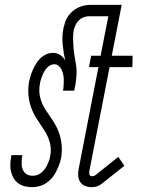

<svg xmlns="http://www.w3.org/2000/svg" viewBox="-20 -760 590 792"><path d="M113 12Q97 12 82.5 8.5Q68 5 56 -3.5Q44 -12 36.5 -24.5Q29 -37 25.5 -51.5Q22 -66 22.5 -82Q23 -98 26 -113L27 -120H72L71 -116Q70 -107 69.5 -97.5Q69 -88 69.5 -79Q70 -70 73.5 -61.5Q77 -53 82.5 -47Q88 -41 96.5 -38Q105 -35 115 -35Q124 -35 133.5 -38Q143 -41 150.5 -47.5Q158 -54 164.5 -62.5Q171 -71 175 -80Q179 -89 182.5 -98Q186 -107 187 -116Q193 -145 185.5 -172Q178 -199 163.5 -221.5Q149 -244 134.5 -265.5Q120 -287 110 -312.5Q100 -338 97.5 -366.5Q95 -395 100 -424Q103 -437 107 -450Q111 -463 117 -475.5Q123 -488 130.5 -500Q138 -512 148.5 -521.5Q159 -531 172 -536.5Q185 -542 198 -542Q215 -542 228.5 -533Q242 -524 249 -510Q242 -542 238.5 -576Q235 -610 242 -645Q245 -657 249 -669.5Q253 -682 261.5 -694Q270 -706 281 -715Q292 -724 304 -729.5Q316 -735 329 -737.5Q342 -740 355 -740H459L450 -693H346Q335 -693 324 -688.5Q313 -684 305 -676Q297 -668 292 -657.5Q287 -647 284 -636Q281 -616 281.5 -597Q282 -578 283.5 -559.5Q285 -541 288.5 -523Q292 -505 294.5 -486.5Q297 -468 295.5 -448.5Q294 -429 291 -410L286 -386H240Q242 -397 242.5 -408Q243 -419 243 -430Q243 -441 241 -451.5Q239 -462 234.5 -471.5Q230 -481 222.5 -488Q215 -495 203 -495Q195 -495 187 -490.5Q179 -486 173 -479.5Q167 -473 162.5 -465Q158 -457 155 -449Q152 -441 149 -432.5Q146 -424 145 -416Q139 -386 145.5 -359Q152 -332 166.5 -309.5Q181 -287 196 -265.5Q211 -244 221 -218.5Q231 -193 234 -165Q237 -137 232 -108Q229 -93 223.5 -79Q218 -65 211 -51Q204 -37 193.5 -25Q183 -13 170 -4.5Q157 4 142 8Q127 12 113 12ZM357 12Q343 12 330 6.5Q317 1 310 -10.5Q303 -22 302.5 -37Q302 -52 305 -66L386 -483H347L356 -530H395L436 -740H482L441 -530H527L526 -483H432L349 -57Q348 -53 348 -49.5Q348 -46 348.5 -42Q349 -38 352 -35.5Q355 -33 359 -33Q362 -33 366 -34Q370 -35 373 -37L468 -113L493 -76L397 0Q388 7 377.5 9.5Q367 12 357 12Z"/></svg>

Font: Lode Dark Term
Style: Italic
Weight: 400
Italic angle: -11°
Monospace: yes
Designer: Belleve Invis
Foundry: Belleve Invis
Version: Version 29.2.0